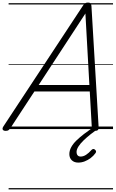

<svg xmlns="http://www.w3.org/2000/svg" viewBox="-67 -1005 900 1495"><path d="M-23 14Q-39 14 -45 5Q-51 -4 -41 -20L581 -964Q589 -976 597 -980.5Q605 -985 619 -985Q632 -985 638 -979.5Q644 -974 645 -958L701 -14Q702 0 695.5 7Q689 14 674 14Q660 14 654.5 8.5Q649 3 648 -10L632 -293H201L15 -9Q5 5 -2 9.5Q-9 14 -23 14ZM234 -343H629L598 -900ZM542 261Q511 261 492 243Q473 225 473 195Q473 167 488 140Q503 113 529 88Q555 63 587.5 38Q620 13 655 -11L698 -8V-4Q668 17 638.5 40.5Q609 64 584 88Q559 112 544 135.5Q529 159 529 179Q529 194 537 204Q545 214 561 214Q582 214 603 200.5Q624 187 646 162Q652 156 659.5 155Q667 154 674 162Q680 167 681 173.5Q682 180 676 188Q661 209 639 225.5Q617 242 592.5 251.5Q568 261 542 261ZM0 460H813V470H0ZM0 -20H813V0H0ZM0 -505H813V-500H0ZM0 -980H813V-970H0Z"/></svg>

Font: Playwrite NO Guides
Style: Regular
Weight: 400
Designer: Veronika Burian, José Scaglione
Foundry: TypeTogether
Version: Version 1.003